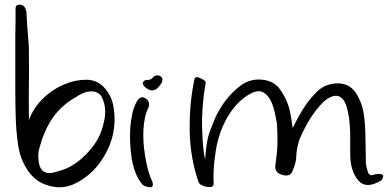

<svg xmlns="http://www.w3.org/2000/svg" viewBox="-20 -795 1644 814"><path d="M45.9 -757.8Q45.9 -775.4 61.5 -775.4Q65.4 -775.4 69.3 -774.4Q92.8 -769.5 92.8 -730.5Q95.7 -674.8 97.7 -658.2Q99.6 -640.6 101.6 -606.4Q101.6 -597.7 102.5 -586.9Q102.5 -576.2 102.5 -562.5Q103.5 -499 102.5 -436.5Q101.6 -374 102.5 -310.5Q102.5 -293 102.5 -271.5Q102.5 -250 103.5 -227.5Q105.5 -186.5 115.2 -145.5Q125 -104.5 150.4 -78.1Q172.9 -53.7 210.9 -64.5Q249 -74.2 274.4 -86.9Q311.5 -106.4 342.8 -138.7Q375 -170.9 395.5 -207Q414.1 -242.2 422.9 -289.1Q431.6 -336.9 415 -376Q409.2 -391.6 398.4 -398.4Q387.7 -406.2 375 -407.2Q345.7 -410.2 311.5 -389.6Q276.4 -369.1 257.8 -353.5Q222.7 -325.2 199.2 -289.1Q175.8 -252.9 161.1 -211.9Q155.3 -196.3 147.5 -168.9Q138.7 -141.6 144.5 -107.4Q147.5 -88.9 154.3 -79.1Q160.2 -68.4 173.8 -64.5Q178.7 -63.5 158.2 -61.5Q137.7 -59.6 124 -68.4Q86.9 -99.6 85.9 -148.4Q84 -197.3 90.8 -240.2Q101.6 -307.6 145.5 -359.4Q190.4 -411.1 252.9 -437.5Q298.8 -457 347.7 -457Q396.5 -456.1 428.7 -416Q456.1 -381.8 461.9 -336.9Q465.8 -312.5 465.8 -289.1Q465.8 -269.5 462.9 -250Q459 -216.8 445.3 -180.7Q430.7 -145.5 409.2 -113.3Q368.2 -53.7 305.7 -20.5Q269.5 -1 232.4 -1Q203.1 -1 171.9 -12.7Q142.6 -23.4 123 -43Q102.5 -61.5 88.9 -86.9Q62.5 -131.8 55.7 -188.5Q47.9 -244.1 46.9 -293Q44.9 -348.6 44.9 -404.3Q44.9 -416 44.9 -426.8Q44.9 -493.2 44.9 -560.5Q44.9 -622.1 44.9 -645.5Q44.9 -668 45.9 -708Q45.9 -718.8 45.9 -730.5Q45.9 -742.2 45.9 -757.8Z M585.9 -437.5Q585 -440.4 585 -443.4Q585.9 -446.3 587.9 -448.2Q591.8 -454.1 596.7 -455.1Q602.5 -456.1 607.4 -456.1Q612.3 -457 617.2 -458Q622.1 -459 627 -464.8Q631.8 -472.7 640.6 -474.6Q643.6 -475.6 645.5 -475.6Q651.4 -475.6 657.2 -473.6Q668.9 -467.8 668.9 -458Q668.9 -451.2 665 -443.4Q652.3 -422.9 640.6 -416Q625 -407.2 609.4 -416Q593.8 -423.8 585.9 -437.5ZM561.5 -367.2Q577.1 -391.6 598.6 -377Q619.1 -361.3 608.4 -336.9Q598.6 -317.4 593.8 -292Q588.9 -267.6 587.9 -241.2Q585.9 -190.4 594.7 -137.7Q602.5 -85 617.2 -44.9Q618.2 -43 619.1 -41Q620.1 -38.1 621.1 -36.1Q624 -30.3 626 -24.4Q627.9 -18.6 627.9 -12.7Q628.9 -1 616.2 -1Q613.3 -1 608.4 -2Q588.9 -5.9 583 -13.7Q551.8 -49.8 539.1 -119.1Q531.2 -168 531.2 -214.8Q531.2 -234.4 532.2 -252.9Q535.2 -288.1 542 -318.4Q549.8 -347.7 561.5 -367.2Z M804.7 -460.9Q807.6 -467.8 815.4 -467.8Q822.3 -467.8 833 -461.9Q856.4 -451.2 851.6 -441.4Q834 -341.8 836.9 -250Q839.8 -157.2 849.6 -119.1Q854.5 -186.5 863.3 -217.8Q873 -250 893.6 -297.9Q902.3 -316.4 914.1 -335.9Q925.8 -355.5 940.4 -374Q967.8 -408.2 1002 -433.6Q1037.1 -458 1077.1 -458Q1132.8 -457 1161.1 -423.8Q1189.5 -389.6 1205.1 -339.8Q1210 -322.3 1215.8 -287.1Q1220.7 -252 1220.7 -252Q1239.3 -291 1263.7 -331.1Q1289.1 -371.1 1315.4 -397.5Q1347.7 -436.5 1403.3 -441.4Q1459 -445.3 1489.3 -400.4Q1514.6 -361.3 1522.5 -311.5Q1529.3 -261.7 1529.3 -210Q1530.3 -182.6 1530.3 -156.2Q1530.3 -128.9 1531.2 -104.5Q1532.2 -87.9 1539.1 -67.4Q1546.9 -45.9 1564.5 -54.7Q1586.9 -60.5 1598.6 -55.7Q1604.5 -53.7 1604.5 -47.9Q1604.5 -41 1597.7 -31.2Q1532.2 9.8 1498 -31.2Q1463.9 -72.3 1464.8 -145.5Q1464.8 -165 1464.8 -210.9Q1464.8 -256.8 1459 -300.8Q1454.1 -329.1 1446.3 -352.5Q1437.5 -375 1422.9 -383.8Q1413.1 -389.6 1402.3 -388.7Q1391.6 -388.7 1380.9 -382.8Q1365.2 -376 1349.6 -361.3Q1335 -346.7 1320.3 -328.1Q1293.9 -293.9 1274.4 -255.9Q1254.9 -218.8 1249 -202.1Q1236.3 -161.1 1236.3 -133.8Q1236.3 -107.4 1219.7 -68.4Q1209 -43.9 1175.8 -53.7Q1143.6 -63.5 1147.5 -93.8Q1155.3 -149.4 1156.2 -182.6Q1157.2 -215.8 1154.3 -270.5Q1150.4 -293 1145.5 -315.4Q1140.6 -336.9 1133.8 -355.5Q1120.1 -389.6 1096.7 -403.3Q1072.3 -418 1029.3 -390.6Q998 -370.1 974.6 -341.8Q951.2 -313.5 934.6 -280.3Q903.3 -218.8 893.6 -147.5Q882.8 -77.1 885.7 -17.6Q886.7 -2 869.1 -2Q863.3 -2 856.4 -2.9Q826.2 -8.8 821.3 -24.4Q786.1 -127 784.2 -241.2Q784.2 -251 784.2 -260.7Q784.2 -364.3 804.7 -460.9Z"/></svg>

Font: Mrs Husband
Style: Regular
Weight: 400
Version: Version 1.0